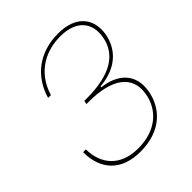

<svg xmlns="http://www.w3.org/2000/svg" viewBox="-198 -837 971 971"><g transform="rotate(-45 287.5 -352.0)"><path d="M109 -516H129C168 -645 273 -693 372 -693C487 -693 538 -628 522 -537C505 -438 422 -376 246 -376H228L224 -357H241C403 -357 493 -297 472 -179C456 -87 382 -13 251 -13C123 -13 61 -92 60 -197H40C40 -68 115 7 247 7C396 7 474 -78 492 -179C512 -291 441 -352 337 -364L338 -370C475 -381 529 -463 542 -537C559 -635 504 -711 375 -711C239 -711 143 -635 109 -516Z"/></g></svg>

Font: Poppins Devanagari Thin
Style: Italic
Weight: 100
Italic angle: -10°
Designer: Ninad Kale (Devanagari), Jonny Pinhorn (Latin)
Foundry: Indian Type Foundry
Version: 4.005